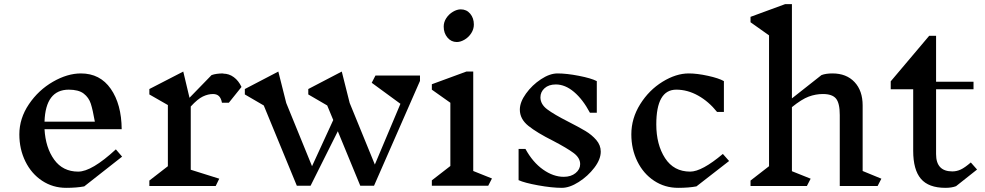

<svg xmlns="http://www.w3.org/2000/svg" viewBox="-20 -893 4733 923"><path d="M385 3Q348 10 298 10Q234 10 182.5 -24Q131 -58 102 -117Q73 -176 73 -247Q73 -324 119 -392Q165 -460 234.5 -500Q304 -540 369 -540Q461 -540 512.5 -466Q564 -392 565 -272H194Q199 -183 240.5 -125.5Q282 -68 356 -68Q421 -68 537 -175L567 -140ZM194 -308H436Q426 -365 416.5 -394.5Q407 -424 382.5 -443Q358 -462 310 -462H311Q199 -462 194 -308Z M1141 -475 1080 -399H1047Q1043 -421 1032.5 -431Q1022 -441 1004 -441Q980 -441 955 -429Q930 -417 897 -381V-77L1034 -34L1017 1H698V-25L787 -94V-388L698 -439V-465L861 -549L891 -423L997 -532Q1019 -540 1054 -540L1053 -539Q1081 -539 1104 -522Q1127 -505 1141 -475Z M1999 -504 1778 0H1712L1604 -262L1473 0H1407L1248 -386L1157 -439V-465L1318 -549L1356 -398L1480 -94L1582 -316L1553 -386L1462 -439V-465L1623 -549L1661 -398L1782 -102L1905 -394L1767 -495L1785 -530H1999Z M2327 0H2056V-26L2145 -95V-399L2056 -462V-488L2222 -549H2255V-71L2345 -35ZM2258 -775Q2258 -753 2245.5 -733.5Q2233 -714 2213.5 -702.5Q2194 -691 2176 -691Q2149 -691 2131 -712.5Q2113 -734 2113 -765Q2113 -787 2125.5 -806Q2138 -825 2157.5 -836.5Q2177 -848 2195 -848Q2223 -848 2240.5 -827Q2258 -806 2258 -775Z M2639 -216Q2561 -255 2520 -288Q2479 -321 2479 -366Q2479 -402 2508.5 -443Q2538 -484 2580.5 -512Q2623 -540 2660 -540Q2704 -540 2763 -528.5Q2822 -517 2849 -503V-351H2816Q2782 -415 2739.5 -451Q2697 -487 2652 -487Q2618 -487 2598 -469Q2578 -451 2578 -425Q2578 -392 2610.5 -367.5Q2643 -343 2712 -308Q2763 -282 2794 -263.5Q2825 -245 2846.5 -220Q2868 -195 2868 -164Q2868 -127 2837 -86.5Q2806 -46 2762 -18Q2718 10 2681 10Q2633 10 2567 -2Q2501 -14 2473 -27V-177H2506Q2541 -113 2590.5 -78Q2640 -43 2690 -43Q2725 -43 2747 -61Q2769 -79 2769 -104Q2769 -134 2737.5 -157.5Q2706 -181 2639 -216Z M3460 -503V-355H3427Q3387 -405 3336 -433.5Q3285 -462 3231 -462Q3135 -462 3135 -295Q3135 -198 3177 -133Q3219 -68 3298 -68Q3354 -68 3455 -153L3485 -119L3328 3Q3291 10 3240 10Q3176 10 3124.5 -24Q3073 -58 3044 -117Q3015 -176 3015 -247Q3015 -324 3057.5 -392Q3100 -460 3165 -500Q3230 -540 3291 -540Q3331 -540 3383.5 -528.5Q3436 -517 3460 -503Z M4199 1H4017V-340Q4017 -397 3999 -419Q3981 -441 3936 -441Q3901 -441 3867.5 -428.5Q3834 -416 3787 -378V-70L3877 -34L3859 1H3588V-25L3677 -94V-723L3588 -786V-812L3754 -873H3787V-420L3929 -532Q3950 -540 3982 -540Q4049 -540 4088 -498.5Q4127 -457 4127 -386V-71L4217 -34Z M4576 2Q4555 10 4525 10Q4444 10 4407 -33.5Q4370 -77 4370 -168V-464H4262V-502L4447 -721H4480V-500H4660V-464H4480V-152Q4480 -69 4558 -69Q4579 -69 4598.5 -78Q4618 -87 4647 -112L4677 -78Z"/></svg>

Font: Inknut Antiqua Light
Style: Regular
Weight: 300
Designer: Claus Eggers Sørensen
Foundry: Claus Eggers Sørensen
Version: Version 1.003; ttfautohint (v1.8.2) -l 8 -r 50 -G 200 -x 14 